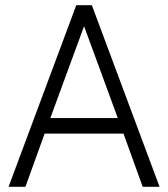

<svg xmlns="http://www.w3.org/2000/svg" viewBox="-20 -720 647 740"><path d="M174 -265 304 -619 434 -265ZM152 -205H456L530 0H595L334 -700H274L13 0H78Z"/></svg>

Font: Unageo Variable
Style: Regular
Weight: 300
Designer: Richard Sepsi
Foundry: Richard Sepsi
Version: Version 2.200